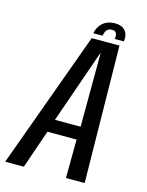

<svg xmlns="http://www.w3.org/2000/svg" viewBox="-148 -845 699 916"><g transform="rotate(15 202.0 -386.5)"><path d="M-31.2 0H61L126.5 -190.2H270.4L269 0H361.4L352.1 -676.3H215ZM146.4 -254.4 272.5 -616.1H274.6L273.1 -254.4ZM304.9 -773.4Q279.5 -773.4 261.2 -764.1Q243 -754.8 231.5 -738Q220 -721.3 216.3 -700.9H261.9Q263.9 -713.5 268.4 -722.3Q272.9 -731.1 280.1 -735.5Q287.3 -740 299.1 -740Q309.2 -740 314.9 -735.6Q320.5 -731.3 322.5 -722.8Q324.5 -714.2 322 -700.9H367Q370.6 -721.3 364.7 -738Q358.8 -754.8 343.9 -764.1Q329 -773.4 304.9 -773.4Z"/></g></svg>

Font: Anybody Thin Condensed
Style: Italic
Weight: 100
Width: 3
Italic angle: -10°
Version: Version 1.113;gftools[0.9.25]